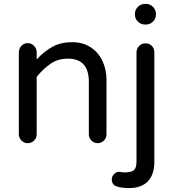

<svg xmlns="http://www.w3.org/2000/svg" viewBox="-20 -753 883 979"><path d="M719 -628Q698 -628 683 -643Q668 -658 668 -678V-682Q668 -703 683 -718Q698 -733 719 -733H725Q745 -733 760 -718Q775 -703 775 -682V-678Q775 -658 760 -643Q745 -628 725 -628ZM121 -23Q103 -23 89.5 -36.5Q76 -50 76 -68V-487Q76 -505 89 -519Q102 -533 121 -533Q140 -533 153.5 -519Q167 -505 167 -487V-450Q205 -491 247.5 -514.5Q290 -538 348 -538Q402 -538 442 -512Q481 -487 502 -443Q523 -399 523 -345V-68Q523 -49 509.5 -36Q496 -23 478 -23Q459 -23 446 -36.5Q433 -50 433 -68V-336Q433 -454 326 -454Q277 -454 239.5 -429Q202 -404 167 -361V-68Q167 -49 153.5 -36Q140 -23 121 -23ZM638 206Q620 206 605 204Q590 202 576 198Q550 190 550 161Q550 147 561 135Q572 123 588 123Q590 123 593 123.5Q596 124 600 125H603Q607 126 610.5 126Q614 126 617 126Q647 126 661.5 115.5Q676 105 676 70V-486Q676 -504 689 -518Q702 -532 721 -532Q741 -532 754 -519Q767 -506 767 -486V72Q767 137 734 171.5Q701 206 638 206Z"/></svg>

Font: Huninn
Style: Regular
Weight: 400
Designer: justfont
Foundry: justfont
Version: Version 1.003